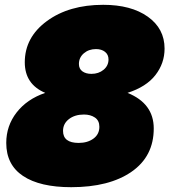

<svg xmlns="http://www.w3.org/2000/svg" viewBox="-20 -764 704 798"><path d="M409 -744Q525 -744 594.5 -694.5Q664 -645 664 -562Q664 -501 626 -452Q588 -403 510 -378Q619 -334 619 -230Q619 -114 526.5 -50Q434 14 276 14Q146 14 76 -32.5Q6 -79 6 -170Q6 -241 49 -296.5Q92 -352 168 -378Q83 -414 83 -505Q83 -609 175 -676.5Q267 -744 409 -744ZM242 -220Q242 -170 307 -170Q344 -170 368.5 -188Q393 -206 393 -237Q393 -263 374.5 -275.5Q356 -288 329 -288Q291 -288 266.5 -269Q242 -250 242 -220ZM308 -498Q308 -478 322.5 -467.5Q337 -457 360 -457Q390 -457 410.5 -474Q431 -491 431 -517Q431 -537 416.5 -548.5Q402 -560 379 -560Q349 -560 328.5 -542.5Q308 -525 308 -498Z"/></svg>

Font: Nacelle Black
Style: Italic
Weight: 900
Italic angle: -12°
Designer: Sora Sagano
Foundry: Sora Sagano
Version: Version 1.000;FEAKit 1.0